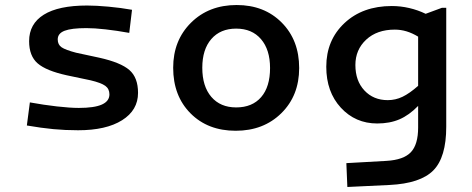

<svg xmlns="http://www.w3.org/2000/svg" viewBox="-20 -506 1882 765"><path d="M530 -136Q530 -67 466.5 -27Q403 13 291 13Q240 13 192.5 8.5Q145 4 87 -6L99 -98Q154 -88 206.5 -82Q259 -76 294 -76Q356 -76 386 -89.5Q416 -103 416 -130Q416 -152 399.5 -164Q383 -176 341 -186L246 -206Q164 -224 130 -253.5Q96 -283 96 -342Q96 -411 154.5 -447.5Q213 -484 327 -484Q363 -484 412 -479.5Q461 -475 506 -467L495 -375Q445 -384 400.5 -389Q356 -394 324 -394Q265 -394 237.5 -383.5Q210 -373 210 -349Q210 -328 225.5 -317.5Q241 -307 283 -296L376 -276Q461 -257 495.5 -227Q530 -197 530 -136Z M1172 -235Q1172 -125 1101 -55Q1030 15 919 15Q808 15 739 -54.5Q670 -124 670 -236Q670 -345 741 -415.5Q812 -486 923 -486Q1033 -486 1102.5 -416Q1172 -346 1172 -235ZM786 -236Q786 -162 822 -120Q858 -78 921 -78Q985 -78 1020.5 -119Q1056 -160 1056 -235Q1056 -308 1020 -350Q984 -392 921 -392Q858 -392 822 -350.5Q786 -309 786 -236Z M1483 -14Q1396 -14 1338 -77Q1280 -140 1280 -240Q1280 -346 1352.5 -414Q1425 -482 1541 -482Q1576 -482 1610.5 -474Q1645 -466 1676 -451L1741 -475H1758V-1Q1758 121 1706.5 173Q1655 225 1532 231L1364 239L1360 144L1520 135Q1588 131 1617 100.5Q1646 70 1646 2V-84Q1610 -47 1571.5 -30.5Q1533 -14 1483 -14ZM1553 -388Q1482 -388 1439 -348Q1396 -308 1396 -247Q1396 -184 1432 -145.5Q1468 -107 1525 -107Q1556 -107 1584 -120.5Q1612 -134 1646 -164V-360Q1623 -374 1600 -381Q1577 -388 1553 -388Z"/></svg>

Font: Intel One Mono Medium
Style: Regular
Weight: 500
Monospace: yes
Designer: Fred Shallcrass
Foundry: Frere-Jones Type LLC
Version: Version 1.400;hotconv 1.1.0;makeotfexe 2.6.0;FJTRelease1.4